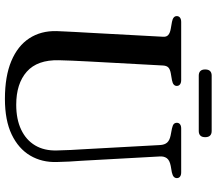

<svg xmlns="http://www.w3.org/2000/svg" viewBox="-70 -794 881 781"><g transform="rotate(90 370.5 -403.5)"><path d="M587.5 -294.5 570 -614Q569 -632.5 560 -642.8Q551 -653 531 -657L502.5 -662.5Q489 -665.5 484.2 -670.2Q479.5 -675 479.5 -682.5Q479.5 -690.5 485.5 -695.2Q491.5 -700 502.5 -700H681Q692.5 -700 698.5 -695.2Q704.5 -690.5 704.5 -682.5Q704.5 -675 699.2 -670Q694 -665 681 -662L655 -657.5Q631.5 -653 623.2 -641.2Q615 -629.5 616.5 -611.5L634 -294Q636 -269 637.2 -244.8Q638.5 -220.5 639 -194.5Q641 -133.5 612.8 -85.8Q584.5 -38 527 -10.5Q469.5 17 382.5 17Q290.5 17 228.5 -9Q166.5 -35 135.8 -82.2Q105 -129.5 106.5 -193Q107 -206 108 -226.8Q109 -247.5 110.2 -271.8Q111.5 -296 113 -321L129.5 -626.5Q130.5 -640 122.5 -647.2Q114.5 -654.5 97.5 -657.5L69 -662.5Q45.5 -667 45.5 -682Q45.5 -690.5 51.8 -695.2Q58 -700 69.5 -700H305.5Q317 -700 323.2 -695.2Q329.5 -690.5 329.5 -682Q329.5 -675 324.2 -670Q319 -665 306 -662.5L277 -657.5Q261.5 -654.5 254.5 -647.8Q247.5 -641 246.5 -627L230 -323Q228 -286.5 226.8 -256.8Q225.5 -227 225 -202.5Q223 -115 271.5 -72Q320 -29 406 -29Q465 -29 507.2 -49Q549.5 -69 571.5 -106Q593.5 -143 592 -194.5Q591 -228.5 590 -251.8Q589 -275 587.5 -294.5ZM262.5 -797.5Q262.5 -811 269 -817.5Q275.5 -824 287.5 -824H513Q525 -824 531.5 -817.5Q538 -811 538 -797.5Q538 -784.5 531.5 -778Q525 -771.5 513 -771.5H287.5Q275.5 -771.5 269 -778Q262.5 -784.5 262.5 -797.5Z"/></g></svg>

Font: Fraunces 18pt
Style: Regular
Weight: 400
Version: Version 1.000;[b76b70a41]